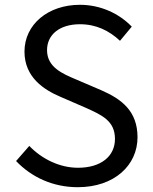

<svg xmlns="http://www.w3.org/2000/svg" viewBox="-20 -767 637 800"><path d="M304 13C457 13 553 -79 553 -195C553 -304 487 -354 402 -391L297 -436C240 -460 176 -487 176 -558C176 -624 230 -666 313 -666C381 -666 435 -639 480 -597L529 -656C477 -710 400 -747 313 -747C180 -747 82 -665 82 -552C82 -445 163 -393 231 -364L337 -318C406 -287 459 -263 459 -188C459 -116 401 -68 305 -68C229 -68 155 -104 102 -159L47 -96C111 -29 200 13 304 13Z"/></svg>

Font: Noto Sans T Chinese Regular
Style: Regular
Weight: 400
Designer: Ryoko NISHIZUKA (kana & ideographs); Paul D. Hunt (Latin, Greek & Cyrillic); Wenlong ZHANG (bopomofo); Sandoll Communica
Foundry: Adobe Systems Incorporated
Version: Version 1.000;PS 1;hotconv 1.0.78;makeotf.lib2.5.61930